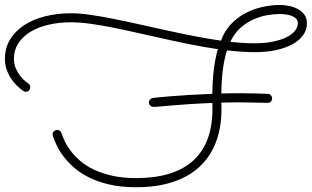

<svg xmlns="http://www.w3.org/2000/svg" viewBox="-20 -743 1269 781"><path d="M1118.7 -722.7Q1135.3 -722.7 1154.5 -719Q1173.8 -715.3 1190.4 -706.8Q1207 -698.2 1217.8 -683.8Q1228.5 -669.4 1228.5 -647.9Q1228.5 -621.6 1213.1 -600.1Q1197.8 -578.6 1169.9 -563.2Q1142.1 -547.9 1103.3 -539.3Q1064.5 -530.8 1017.6 -530.8Q964.8 -530.8 903.3 -538.1Q892.1 -502.9 886.5 -459.5Q880.9 -416 880.4 -362.8Q898.9 -363.3 918.2 -363.5Q937.5 -363.8 958 -363.8Q985.4 -363.8 1013.2 -363Q1041 -362.3 1069.3 -361.3Q1077.6 -360.8 1082.3 -355.2Q1086.9 -349.6 1086.9 -342.3Q1086.9 -334.5 1081.5 -329.6Q1076.2 -324.7 1068.8 -324.7Q1041 -324.7 1013.4 -325.7Q985.8 -326.7 959 -326.7Q938.5 -326.7 918.9 -326.4Q899.4 -326.2 880.4 -325.7Q880.4 -318.8 880.6 -312.5Q880.9 -306.2 880.9 -299.3Q880.9 -223.1 857.9 -163.8Q835 -104.5 790.8 -64Q746.6 -23.4 682.1 -2.4Q617.7 18.6 534.2 18.6Q472.7 18.6 425 7.6Q377.4 -3.4 341.6 -21.5Q305.7 -39.6 280 -62.3Q254.4 -85 237.3 -108.2Q220.2 -131.3 210 -153.1Q199.7 -174.8 194.8 -190.4Q194.3 -191.9 194.1 -193.1Q193.8 -194.3 193.8 -195.8Q193.8 -203.1 199.2 -208.7Q204.6 -214.4 212.9 -214.4Q218.8 -214.4 223.4 -210.9Q228 -207.5 230 -201.7Q234.4 -188 243.2 -168.9Q252 -149.9 267.3 -129.6Q282.7 -109.4 305.4 -89.4Q328.1 -69.3 360.6 -53.7Q393.1 -38.1 435.8 -28.3Q478.5 -18.6 534.2 -18.6Q687.5 -18.6 765.9 -89.8Q844.2 -161.1 844.2 -300.3Q844.2 -306.2 844 -312.3Q843.8 -318.4 843.8 -324.2Q794.4 -322.3 752.9 -319.6Q711.4 -316.9 680.4 -314.2Q649.4 -311.5 630.4 -309.8Q611.3 -308.1 606.9 -308.1Q598.6 -308.1 592.3 -312.7Q585.9 -317.4 585.9 -326.7Q585.9 -333.5 590.8 -338.6Q595.7 -343.8 602.5 -344.7Q603 -344.7 621.3 -346.7Q639.6 -348.6 671.9 -351.3Q704.1 -354 748 -356.7Q792 -359.4 843.8 -361.3Q844.7 -469.2 866.2 -543Q813 -550.8 757.8 -561.8Q702.6 -572.8 647.9 -585Q593.3 -597.2 540.3 -609.1Q487.3 -621.1 438.5 -630.9Q389.6 -640.6 346.7 -646.5Q303.7 -652.3 268.6 -652.3Q219.2 -652.3 176.8 -642.3Q134.3 -632.3 103.3 -613.3Q72.3 -594.2 54.4 -566.7Q36.6 -539.1 36.6 -503.9Q36.6 -481 45.2 -462.6Q53.7 -444.3 64.5 -431.4Q75.2 -418.5 84.5 -411.4Q93.8 -404.3 94.7 -403.8Q99.1 -401.4 101.1 -397Q103 -392.6 103 -388.2Q103 -379.9 97.4 -374.8Q91.8 -369.6 85 -369.6Q79.6 -369.6 74.7 -373Q63 -380.9 49.8 -393.6Q36.6 -406.2 25.6 -422.6Q14.6 -439 7.3 -459.5Q0 -480 0 -503.9Q0 -547.9 20.8 -582Q41.5 -616.2 77.6 -640.1Q113.8 -664.1 162.8 -676.5Q211.9 -689 269 -689Q302.7 -689 345.7 -682.9Q388.7 -676.8 438.2 -667Q487.8 -657.2 542.2 -645Q596.7 -632.8 653.3 -620.4Q710 -607.9 767.1 -596.7Q824.2 -585.4 878.9 -577.6Q892.6 -615.7 918.2 -643.3Q943.8 -670.9 976.6 -688.5Q1009.3 -706.1 1046.1 -714.4Q1083 -722.7 1118.7 -722.7ZM1191.4 -648.9Q1191.4 -660.6 1183.8 -667.7Q1176.3 -674.8 1165 -679Q1153.8 -683.1 1141.4 -684.6Q1128.9 -686 1118.7 -686Q1095.2 -686 1066.7 -681.2Q1038.1 -676.3 1010 -663.6Q981.9 -650.9 957.3 -628.9Q932.6 -606.9 917 -572.8Q971.2 -566.9 1017.1 -566.9Q1054.7 -566.9 1086.7 -573Q1118.7 -579.1 1141.8 -589.8Q1165 -600.6 1178.2 -615.7Q1191.4 -630.9 1191.4 -648.9Z"/></svg>

Font: Sacramento
Style: Regular
Weight: 400
Designer: Astigmatic (AOETI)
Foundry: Astigmatic (AOETI)
Version: Version 1.000